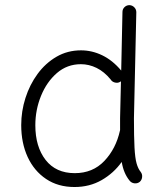

<svg xmlns="http://www.w3.org/2000/svg" viewBox="-20 -712 644 751"><path d="M296.9 -515.1Q339.8 -515.1 380.1 -495.6Q420.4 -476.1 454.1 -436L459 -665Q459 -676.3 467 -684.1Q475.1 -691.9 486.3 -691.9Q497.6 -691.4 505.4 -683.3Q513.2 -675.3 513.2 -664.1L503.9 -249.5Q503.9 -176.3 506.1 -135Q508.3 -93.8 514.2 -73Q520 -52.2 530.3 -39.6Q537.1 -30.8 535.9 -19.3Q534.7 -7.8 526.4 -0.5Q517.6 6.3 506.1 5.1Q494.6 3.9 487.3 -4.9Q463.4 -33.7 456.1 -78.6Q424.8 -34.7 377.7 -7.6Q330.6 19.5 271.5 19.5Q207 19.5 160.2 -12Q113.3 -43.5 88.1 -98.1Q63 -152.8 63 -222.7Q63 -276.9 79.6 -328.9Q96.2 -380.9 127 -422.9Q157.7 -464.8 200.9 -490Q244.1 -515.1 296.9 -515.1ZM118.2 -222.2Q118.2 -138.2 158.4 -86.4Q198.7 -34.7 272.5 -34.7Q342.8 -34.7 388.2 -82.5Q433.6 -130.4 449.2 -201.2L449.7 -203.1Q449.7 -213.4 449.7 -225.3Q449.7 -237.3 449.7 -250L453.1 -394Q451.7 -393.1 450.2 -392.1Q440.9 -386.2 429.4 -389.2Q418 -392.1 412.6 -401.4Q387.7 -431.6 357.9 -446.3Q328.1 -460.9 296.4 -460.9Q242.7 -460.9 202.6 -426.3Q162.6 -391.6 140.4 -336.9Q118.2 -282.2 118.2 -222.2Z"/></svg>

Font: Mikhak-DS1-FD Light
Style: Regular
Weight: 300
Designer: Amin Abedi
Version: Version 3.2